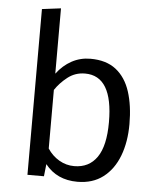

<svg xmlns="http://www.w3.org/2000/svg" viewBox="-54 -815 724 874"><g transform="rotate(5 307.5 -378.0)"><path d="M189.2 -469.7Q218.5 -508.7 257.7 -530Q296.9 -551.3 343.1 -551.3Q415.4 -551.3 460 -516.4Q504.6 -481.5 525.1 -418.2Q545.6 -354.9 545.6 -270.3Q545.6 -188.7 521.3 -124.9Q496.9 -61 449.2 -24.6Q401.5 11.8 331.8 11.8Q237.9 11.8 184.6 -55.9L178.5 0H103.1V-757.4L189.2 -768.2ZM311.3 -57.9Q379 -57.9 415.4 -110.3Q451.8 -162.6 451.8 -270.8Q451.8 -482.1 324.6 -482.1Q279.5 -482.1 245.1 -455.1Q210.8 -428.2 189.2 -395.4V-127.7Q210.3 -95.4 242.3 -76.7Q274.4 -57.9 311.3 -57.9Z"/></g></svg>

Font: FiraCode Nerd Font
Style: Regular
Weight: 400
Designer: Carrois Corporate, Edenspiekermann AG, Nikita Prokopov
Foundry: Carrois Corporate, Edenspiekermann AG, Nikita Prokopov
Version: Version 6.002;Nerd Fonts 2.1.0